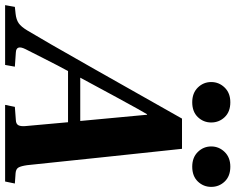

<svg xmlns="http://www.w3.org/2000/svg" viewBox="-129 -816 921 751"><g transform="rotate(90 331.5 -440.5)"><path d="M259.8 -293.9H429.2L404.8 -555.2H402.8Q392.1 -538.1 335.9 -434.8Q279.8 -331.5 259.8 -293.9ZM-23.9 0 -17.1 -38.1 9.8 -41Q32.7 -43.5 46.6 -53Q60.5 -62.5 75.2 -86.9Q109.9 -144 226.1 -349.1L419.9 -691.9H538.1L571.8 -375Q575.7 -338.4 586.9 -230.5Q598.1 -122.6 602.1 -85.9Q605.5 -62.5 611.1 -52.5Q616.7 -42.5 632.8 -41L673.8 -38.1L666 0H366.2L374 -38.1L425.8 -42Q440.4 -42.5 445.6 -51.5Q450.7 -60.5 449.2 -79.1L434.1 -246.1H233.9Q215.3 -212.4 185.5 -153.3Q155.8 -94.2 147.9 -79.1Q130.4 -43.5 161.1 -42L216.8 -38.1L210 0ZM356 -880.9Q393.1 -880.9 414.1 -858.9Q435.1 -836.9 435.1 -806.2Q435.1 -775.9 414.1 -753.9Q393.1 -731.9 356 -731.9Q319.8 -731.9 298.3 -753.9Q276.9 -775.9 276.9 -806.2Q276.9 -836.4 298.3 -858.6Q319.8 -880.9 356 -880.9ZM607.9 -880.9Q645 -880.9 666 -858.9Q687 -836.9 687 -806.2Q687 -775.9 666 -753.9Q645 -731.9 607.9 -731.9Q571.8 -731.9 550.3 -753.9Q528.8 -775.9 528.8 -806.2Q528.8 -836.4 550.3 -858.6Q571.8 -880.9 607.9 -880.9Z"/></g></svg>

Font: Linguistics Pro
Style: Bold Italic
Weight: 700
Italic angle: -12°
Designer: Stefan Peev, Context Ltd
Foundry: Stefan Peev, Context Ltd
Version: Version 001.000